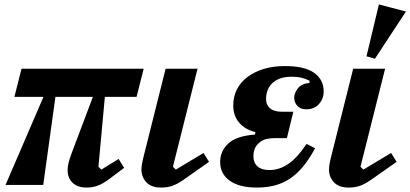

<svg xmlns="http://www.w3.org/2000/svg" viewBox="-20 -834 1851 866"><path d="M176 -397H45L77 -524H628L596 -397H453L424 -82L437 -69L515 -117L540 -77L472 -26Q444 -5 420.5 3.5Q397 12 371 12Q330 12 307.5 -9.5Q285 -31 285 -67Q285 -82 289 -99Q293 -116 305 -148L399 -397H230L175 0H5Z M923 -104 809 -24Q779 -3 756.5 4.5Q734 12 707 12Q662 12 640 -12Q618 -36 618 -69Q618 -83 621 -98Q624 -113 627 -125L727 -524H871L760 -82L773 -69L898 -144Z M1219 -211Q1177 -211 1154.5 -194.5Q1132 -178 1126 -154Q1123 -142 1123 -130Q1123 -100 1141.5 -83.5Q1160 -67 1196 -67Q1238 -67 1278 -93Q1318 -119 1363 -185L1401 -165Q1374 -115 1345.5 -81Q1317 -47 1285 -26.5Q1253 -6 1217 3Q1181 12 1139 12Q1059 12 1016 -19Q973 -50 973 -103Q973 -153 1010 -187Q1047 -221 1130 -227L1132 -238Q1085 -250 1058.5 -281Q1032 -312 1032 -359Q1032 -397 1048 -429.5Q1064 -462 1094.5 -485.5Q1125 -509 1168 -522.5Q1211 -536 1265 -536Q1355 -536 1397.5 -505Q1440 -474 1440 -421Q1440 -389 1419 -365Q1398 -341 1361 -341Q1335 -341 1321 -356.5Q1307 -372 1307 -393Q1307 -414 1323.5 -435.5Q1340 -457 1376 -460V-470Q1358 -479 1339 -483.5Q1320 -488 1294 -488Q1250 -488 1221 -469Q1192 -450 1183 -414Q1180 -402 1180 -387Q1180 -361 1198 -345.5Q1216 -330 1252 -330H1303L1274 -211Z M1769 -104 1655 -24Q1625 -3 1602.5 4.5Q1580 12 1553 12Q1508 12 1486 -12Q1464 -36 1464 -69Q1464 -83 1467 -98Q1470 -113 1473 -125L1573 -524H1717L1606 -82L1619 -69L1744 -144ZM1689 -814 1811 -782 1671 -569 1633 -580Z"/></svg>

Font: IBM Plex Serif
Style: Bold Italic
Weight: 700
Italic angle: -14°
Designer: Mike Abbink, Paul van der Laan, Pieter van Rosmalen
Foundry: Bold Monday
Version: Version 3.001